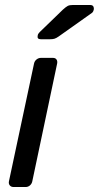

<svg xmlns="http://www.w3.org/2000/svg" viewBox="-20 -753 398 773"><path d="M16 -23 117 -497Q119 -507 127 -513.5Q135 -520 145 -520H193Q203 -520 207.5 -513.5Q212 -507 210 -497L110 -23Q108 -13 100.5 -6.5Q93 0 83 0H35Q25 0 19.5 -6.5Q14 -13 16 -23ZM132 -611Q133 -617 140 -624L233 -714Q245 -725 252.5 -729Q260 -733 274 -733H343Q358 -733 358 -717Q356 -705 350 -701L216 -606Q206 -599 199 -597Q192 -595 181 -595H144Q128 -595 132 -611Z"/></svg>

Font: SVN-Rubik
Style: Italic
Weight: 400
Italic angle: -12°
Designer: Hubert and Fischer
Foundry: Hubert & Fischer
Version: Version 2.101; ttfautohint (v1.8.3)